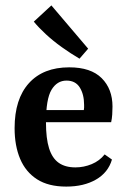

<svg xmlns="http://www.w3.org/2000/svg" viewBox="-20 -680 470 710"><path d="M34 -206Q34 -314 87 -372.5Q140 -431 236 -431Q316 -431 356 -391Q396 -351 396 -286Q396 -272 395 -256.5Q394 -241 391 -228H113V-273H290Q291 -278 291 -282Q291 -286 291 -292Q291 -331 275 -356.5Q259 -382 226 -382Q191 -382 170.5 -348Q150 -314 150 -227Q150 -168 161.5 -131.5Q173 -95 197 -78Q221 -61 259 -61Q290 -61 319 -73Q348 -85 367 -109L394 -90Q380 -42 335 -16Q290 10 225 10Q159 10 117 -17Q75 -44 54.5 -92.5Q34 -141 34 -206ZM306 -500 274 -463Q240 -483 208 -506Q176 -529 149.5 -553.5Q123 -578 105 -600L170 -660Z"/></svg>

Font: Yrsa SemiBold
Style: Regular
Weight: 600
Version: Version 2.004